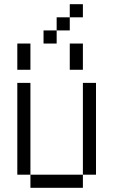

<svg xmlns="http://www.w3.org/2000/svg" viewBox="-20 -895 540 915"><path d="M375 -812.5H312.5V-875H375ZM62.5 -500H125V-62.5H62.5ZM62.5 -687.5H125V-562.5H62.5ZM125 -62.5H375V0H125ZM187.5 -750H250V-687.5H187.5ZM250 -812.5H312.5V-750H250ZM312.5 -687.5H375V-562.5H312.5ZM375 -500H437.5V-62.5H375Z"/></svg>

Font: 寒蝉点阵体 16px
Style: Regular
Weight: 400
Designer: Designed by Warren2060
Foundry: ChillType
Version: Version 1.000